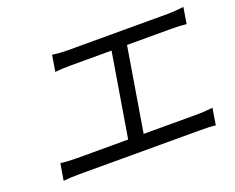

<svg xmlns="http://www.w3.org/2000/svg" viewBox="-100 -811 1156 944"><g transform="rotate(-20 478.0 -339.0)"><path d="M170.8 -41.9Q128.2 -41.9 86.3 -38L100.9 -125Q137.1 -120 183.9 -120H453.8L526.6 -558.9H311.4Q264.6 -558.9 230.8 -555L245 -639.9Q281.2 -633.9 323.9 -633.9H849.8Q882.1 -633.9 931.8 -639.9L918 -555Q885.7 -558.9 837.7 -558.9H607.6L534.8 -120H815.7Q851.9 -120 896.7 -125L882.5 -38Q857.2 -41.9 802.9 -41.9Z"/></g></svg>

Font: Karasuma Gothic
Style: Italic
Weight: 400
Italic angle: -9.39999°
Designer: Rasmus Andersson / Ryoko Nishizuka
Foundry: Genbu
Version: Version 1.00